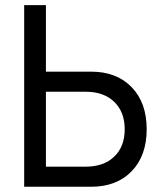

<svg xmlns="http://www.w3.org/2000/svg" viewBox="-20 -713 626 733"><path d="M72.3 0V-693.4H155.3V-439.5H327.6Q425.3 -439.5 482.7 -380.1Q540 -320.8 540 -219.7Q540 -118.7 482.7 -59.3Q425.3 0 327.6 0ZM155.3 -76.7H307.1Q376 -76.7 416 -115Q456.1 -153.3 456.1 -219.7Q456.1 -285.6 416 -324.2Q376 -362.8 307.1 -362.8H155.3Z"/></svg>

Font: Cascadia Mono SemiLight
Style: Regular
Weight: 350
Monospace: yes
Designer: Aaron Bell
Foundry: Saja Typeworks
Version: Version 2404.023; ttfautohint (v1.8.4)